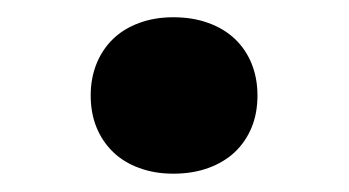

<svg xmlns="http://www.w3.org/2000/svg" viewBox="-20 -187 394 217"><path d="M82.5 -79.1Q82.5 -98.6 89.1 -115Q95.7 -131.3 107.9 -143.1Q120.1 -154.8 137.5 -161.1Q154.8 -167.5 175.8 -167.5Q197.8 -167.5 215.3 -161.1Q232.9 -154.8 245.4 -143.1Q257.8 -131.3 264.4 -115Q271 -98.6 271 -79.1Q271 -59.1 264.4 -43Q257.8 -26.9 245.4 -15.1Q232.9 -3.4 215.3 2.9Q197.8 9.3 175.8 9.3Q154.8 9.3 137.5 2.9Q120.1 -3.4 107.9 -15.1Q95.7 -26.9 89.1 -43Q82.5 -59.1 82.5 -79.1Z"/></svg>

Font: Tauri
Style: Regular
Weight: 400
Designer: Yvonne Schüttler
Foundry: Yvonne Schüttler
Version: Version 1.003; ttfautohint (v0.93.8-669f) -l 13 -r 13 -G 200